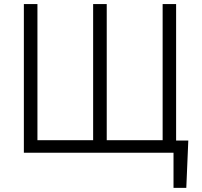

<svg xmlns="http://www.w3.org/2000/svg" viewBox="-20 -747 987 939"><path d="M900.9 -59.6 891.1 171.9H828.6V0H96.7V-727.1H163.1V-61.5H435.5V-727.1H502V-61.5H775.4V-727.1H841.3V-59.6Z"/></svg>

Font: Interop Light
Style: Regular
Weight: 300
Designer: Rasmus Andersson, Google, Jang Haemin
Foundry: jhaemin
Version: Version 1.007